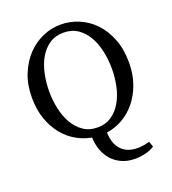

<svg xmlns="http://www.w3.org/2000/svg" viewBox="-158 -803 1023 1139"><g transform="rotate(-20 353.5 -234.0)"><path d="M156 -334Q156 -278 167.5 -224.5Q179 -171 203 -129Q227 -87 264.5 -61Q302 -35 354 -35Q406 -35 443.5 -61Q481 -87 505 -129Q529 -171 540.5 -224.5Q552 -278 552 -334Q552 -390 540.5 -444Q529 -498 505 -540Q481 -582 443.5 -607.5Q406 -633 354 -633Q302 -633 264.5 -607.5Q227 -582 203 -540Q179 -498 167.5 -444Q156 -390 156 -334ZM623 184Q597 201 564 208.5Q531 216 499 216Q453 216 416.5 199.5Q380 183 355 155Q330 127 316.5 89.5Q303 52 302 10Q251 1 205 -25.5Q159 -52 124 -95.5Q89 -139 68 -198.5Q47 -258 47 -334Q47 -416 73.5 -481Q100 -546 143 -591Q186 -636 241 -660Q296 -684 354 -684Q412 -684 467 -661.5Q522 -639 565 -594.5Q608 -550 634 -484.5Q660 -419 660 -334Q660 -259 638 -198.5Q616 -138 579.5 -93.5Q543 -49 495 -22Q447 5 395 12Q397 85 434 123Q471 161 534 161Q549 161 568.5 158.5Q588 156 611 149Z"/></g></svg>

Font: SourceSerifPro
Style: Book
Weight: 400
Designer: Frank Grießhammer
Foundry: Adobe Systems Incorporated
Version: Version 1.014;PS Version 1.0;hotconv 1.0.73;makeotf.lib2.5.5